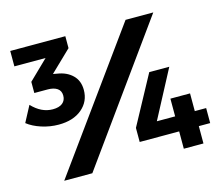

<svg xmlns="http://www.w3.org/2000/svg" viewBox="-99 -831 1118 963"><g transform="rotate(-15 459.5 -350.0)"><path d="M627 -700H771L267 0H121ZM226 -528Q274 -521 304 -492Q334 -463 334 -415Q334 -355 289 -317Q244 -279 168 -279Q123 -279 79.5 -293Q36 -307 7 -330L51 -413Q100 -361 159 -361Q192 -361 209.5 -375Q227 -389 227 -414Q227 -439 209 -451.5Q191 -464 159 -464H90V-522L190 -619H28V-699H314V-637L205 -532ZM742 -260H844V-168H903V-90H844V0H742V-90H537V-163L674 -416H778L647 -168H742Z"/></g></svg>

Font: Montserrat Semi Bold
Style: Regular
Weight: 600
Designer: Julieta Ulanovsky
Foundry: Julieta Ulanovsky
Version: Version 3.001 September 28, 2015